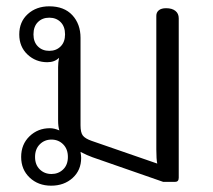

<svg xmlns="http://www.w3.org/2000/svg" viewBox="-20 -576 673 608"><path d="M47 -79Q47 -119 73.5 -144.5Q100 -170 138 -170Q152 -170 168 -163Q164 -175 164 -195V-363Q164 -378 167 -393Q153 -379 130 -379Q93 -379 67 -403.5Q41 -428 41 -467Q41 -507 68 -531.5Q95 -556 136 -556Q183 -556 209 -528Q235 -500 235 -456V-179Q235 -156 242.5 -146.5Q250 -137 270 -130L478 -58Q475 -71 475 -103V-526Q475 -537 483 -543.5Q491 -550 506 -550Q525 -550 535.5 -541.5Q546 -533 546 -518V-13Q546 0 534 0H497L273 -78Q256 -84 235 -95Q237 -83 237 -76Q237 -37 210 -12.5Q183 12 142 12Q101 12 74 -13.5Q47 -39 47 -79ZM186 -467Q186 -492 172 -506Q158 -520 136 -520Q114 -520 100 -506Q86 -492 86 -467Q86 -443 100 -429Q114 -415 136 -415Q158 -415 172 -429Q186 -443 186 -467ZM195 -79Q195 -104 180 -119Q165 -134 143 -134Q121 -134 106 -119Q91 -104 91 -79Q91 -54 106 -39.5Q121 -25 143 -25Q165 -25 180 -39.5Q195 -54 195 -79Z"/></svg>

Font: Maitree
Style: Regular
Weight: 400
Designer: CadsonDemak Team
Foundry: CadsonDemak
Version: Version 1.001